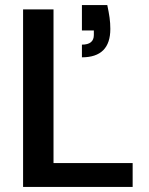

<svg xmlns="http://www.w3.org/2000/svg" viewBox="-20 -737 589 757"><path d="M71 0V-700H191V-94H503V0ZM303 -511V-561Q350 -561 350 -599V-617H303V-717H403Q409 -689 412 -667.5Q415 -646 415 -623Q415 -511 303 -511Z"/></svg>

Font: DM Sans SemiBold
Style: Regular
Weight: 600
Designer: Colophon Foundry, Jonny Pinhorn
Foundry: Colophon Foundry
Version: Version 4.004; ttfautohint (v1.8.4.7-5d5b)